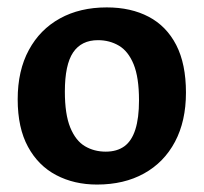

<svg xmlns="http://www.w3.org/2000/svg" viewBox="-20 -485 553 521"><path d="M243.2 15.8Q181.2 15.8 132.6 -9.8Q83.9 -35.3 56 -86.6Q28 -137.9 28 -215.5Q28 -293.5 58.3 -349.3Q88.5 -405.2 142.7 -435Q196.8 -464.9 269.7 -464.9Q335.3 -464.9 383.5 -439.5Q431.7 -414.2 458.2 -362.9Q484.6 -311.6 484.6 -233.5Q484.6 -156.5 454.9 -100.4Q425.1 -44.3 370.9 -14.3Q316.7 15.8 243.2 15.8ZM266.9 -73.5Q297.3 -73.5 317.4 -88Q337.4 -102.5 347.3 -133.7Q357.2 -164.8 357.2 -212.5Q357.2 -274.9 342.6 -310.6Q327.9 -346.3 302.6 -361.1Q277.3 -376 245.9 -376Q200.9 -376 178.4 -342.7Q156 -309.4 156 -236.5Q156 -175 170.6 -139.1Q185.3 -103.2 210.4 -88.3Q235.4 -73.5 266.9 -73.5Z"/></svg>

Font: Ancizar Sans Thin
Style: Regular
Weight: 100
Designer: Cesar Puertas, Viviana Monsalve, Julian Moncada, Julian Prieto, Jose Castro, Mariel Hernandez, Felipe Aragon, Sara Alarc
Version: Version 8.100